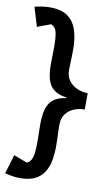

<svg xmlns="http://www.w3.org/2000/svg" viewBox="-101 -753 537 961"><g transform="rotate(10 167.5 -272.0)"><path d="M72.5 161.5Q50.2 161.5 30.2 157.9Q10.2 154.3 -4.7 150.8L24.7 53.3L92.7 79.2Q107.1 72.8 114.5 59.4Q122 46 124.7 22.8Q127.4 -0.4 127.4 -33Q127.4 -57.6 126.7 -77.6Q126 -97.7 126 -121.1Q126 -197.7 150.6 -231.9Q175.2 -266 231 -272.5V-276.5Q176.2 -283.5 151.1 -316.5Q126 -349.5 126 -426Q126 -449.5 126.7 -470.8Q127.4 -492 127.4 -516.5Q127.4 -563.1 121.2 -589.4Q115 -615.6 92.7 -624L24.7 -598.7L-4.7 -696.1Q10.2 -699.7 30.2 -703Q50.2 -706.3 72.5 -706.3Q134.6 -706.3 166.9 -680.4Q199.1 -654.5 211.2 -612.5Q223.3 -570.4 223.3 -520.6Q223.3 -506.6 222.8 -486Q222.2 -465.5 221.5 -445.5Q220.7 -425.4 220.7 -412.3Q220.7 -381.9 237 -360.1Q253.2 -338.4 279 -327.2Q304.7 -316 332.7 -316V-233Q302.3 -233 276.8 -222Q251.3 -211 236 -189.6Q220.7 -168.1 220.7 -135.7Q220.7 -126.1 221 -111.7Q221.2 -97.4 222 -81.4Q222.8 -65.4 223 -50.3Q223.3 -35.2 223.3 -25.2Q223.3 12 217 45.8Q210.7 79.5 194.4 105.6Q178 131.8 148.5 146.7Q119 161.5 72.5 161.5Z"/></g></svg>

Font: Kreon Light
Style: Regular
Weight: 300
Designer: Julia Petretta
Foundry: Julia Petretta and Eli Heuer
Version: Version 2.002